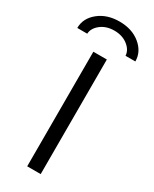

<svg xmlns="http://www.w3.org/2000/svg" viewBox="-266 -1003 849 1060"><g transform="rotate(30 158.0 -473.5)"><path d="M-27.3 -799.8Q-27.3 -861.3 25.4 -904.3Q78.1 -947.3 158.2 -947.3Q238.3 -947.3 290.5 -904.3Q342.8 -861.3 342.8 -799.8H280.3Q278.3 -835.9 243.7 -862.8Q209 -889.6 158.2 -889.6Q107.4 -889.6 72.8 -862.8Q38.1 -835.9 36.1 -799.8ZM115.2 0V-730.5H201.2V0Z"/></g></svg>

Font: GenEi M Gothic v2 Regular
Style: Regular
Weight: 400
Version: Version 2.0